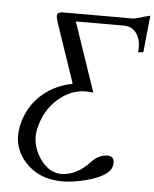

<svg xmlns="http://www.w3.org/2000/svg" viewBox="-59 -716 785 976"><g transform="rotate(5 334.0 -228.0)"><path d="M580.1 -645Q592.3 -645 649.9 -662.6Q661.1 -666 668 -667L648.9 -479L622.1 -476.1Q629.9 -540 599.6 -578.1Q577.6 -604 542.5 -605H293.5L413.6 -252Q398.9 -254.9 373 -254.9Q302.2 -254.9 237.8 -201.7Q167 -142.1 145 -42Q129.4 31.2 174.3 103Q221.2 171.9 283.2 173.8Q365.2 173.8 432.6 99.6Q435.1 96.7 437 95.2Q468.8 63 511.2 60.1Q552.7 60.1 546.4 104.5Q545.9 107.9 545.4 109.9Q534.2 163.1 413.6 194.3Q348.6 210.9 294.4 210.9Q175.3 210.9 104.5 132.3Q35.6 55.2 56.2 -48.8Q56.6 -50.3 56.6 -50.8Q83 -173.8 187 -241.7Q240.2 -275.4 305.2 -288.1L202.6 -589.8Q192.9 -617.7 195.3 -630.9Q200.2 -644.5 225.1 -645Z"/></g></svg>

Font: Linux Biolinum Capitals O
Style: Italic Samll Caps
Weight: 400
Italic angle: -12°
Designer: Philipp H. Poll
Foundry: Philipp H. Poll
Version: Version 0.6.2